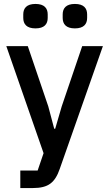

<svg xmlns="http://www.w3.org/2000/svg" viewBox="-20 -754 554 974"><path d="M397 -520H502L283 103C271 138 256 162 236 177C215 193 186 200 146 200H83V111H171L201 23L12 -520H121L225 -214L255 -101H260L293 -214ZM160 -610C115 -610 98 -632 98 -663V-681C98 -712 115 -734 160 -734C205 -734 222 -712 222 -681V-663C222 -632 205 -610 160 -610ZM360 -610C315 -610 298 -632 298 -663V-681C298 -712 315 -734 360 -734C405 -734 422 -712 422 -681V-663C422 -632 405 -610 360 -610Z"/></svg>

Font: Plexus Sans Medium
Style: Regular
Weight: 500
Version: Version 2.001;PS 002.001;hotconv 1.0.70;makeotf.lib2.5.58329